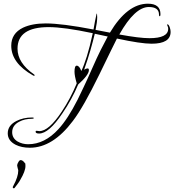

<svg xmlns="http://www.w3.org/2000/svg" viewBox="-20 -703 945 1041"><path d="M142 98Q97 98 65 82Q22 60 22 20Q22 -23 69 -47Q106 -66 154 -66Q163 -66 163 -63Q163 -59 154 -59Q113 -59 84 -43Q46 -23 46 14Q46 46 75 64Q101 79 133 79Q222 79 297 -3Q322 -30 348 -70Q374 -110 401 -163Q412 -186 432.5 -228.5Q453 -271 481 -335Q505 -390 526 -432Q547 -474 564 -505L494 -520Q484 -479 470 -430Q456 -381 436 -325Q447 -332 455 -332Q462 -332 462 -323Q462 -297 404 -245Q387 -205 365.5 -165.5Q344 -126 318 -88Q245 21 192 21Q173 21 173 11Q173 6 178 6Q181 6 186 7Q191 8 193 8Q245 8 315 -98Q363 -170 396 -251Q384 -292 384 -314Q384 -347 396 -347Q410 -347 421 -318Q435 -347 451 -398Q467 -449 483 -523Q327 -556 244 -556Q75 -556 75 -439Q75 -362 164 -300Q168 -297 168 -295Q168 -292 164 -292Q163 -292 159 -294Q41 -361 41 -455Q41 -522 105 -553Q154 -576 228 -576Q316 -576 487 -543Q490 -563 494.5 -585Q499 -607 504 -630Q507 -629 507 -609Q507 -583 498 -541L576 -526Q670 -683 782 -683Q850 -683 850 -626Q850 -615 846 -615Q842 -615 842 -624Q842 -665 787 -665Q711 -665 627 -516Q682 -506 722.5 -501Q763 -496 790 -496Q892 -496 892 -547Q892 -555 889 -560.5Q886 -566 886 -568Q886 -571 888 -571Q895 -571 901 -553Q905 -541 905 -530Q905 -466 802 -466Q773 -466 726 -473Q679 -480 614 -494Q606 -478 582 -429.5Q558 -381 519 -300Q476 -212 440 -148.5Q404 -85 375 -47Q266 98 142 98ZM55 318Q51 318 49.5 314.5Q48 311 52 305Q79 255 79 222Q79 218 76 209Q73 198 73 195Q73 186 79 177Q85 165 92 165Q104 165 116 183V181Q117 181 117.5 187.5Q118 194 118 197Q118 225 90 272Q86 280 78 291Q70 302 59 316Q57 318 55 318Z"/></svg>

Font: Love Light
Style: Regular
Weight: 400
Designer: Robert E. Leuschke
Foundry: Robert E. Leuschke
Version: Version 1.010; ttfautohint (v1.8.3)